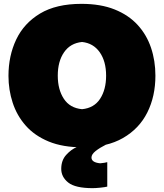

<svg xmlns="http://www.w3.org/2000/svg" viewBox="-20 -749 851 997"><path d="M409 16Q306 16 232.8 -14.2Q159.5 -44.5 113.5 -96.8Q67.5 -149 45.8 -215.8Q24 -282.5 24 -355Q24 -459 64.2 -543.8Q104.5 -628.5 188.2 -678.8Q272 -729 403 -729Q502.5 -729 575 -700Q647.5 -671 694.5 -619.8Q741.5 -568.5 764.2 -501Q787 -433.5 787 -356Q787 -249 745 -165Q703 -81 619 -32.5Q535 16 409 16ZM406 -182Q468.5 -188 499.8 -236Q531 -284 531 -356Q531 -430.5 497.8 -477.8Q464.5 -525 406 -531Q345.5 -525 312.8 -477.8Q280 -430.5 280 -356Q280 -284 311.5 -236Q343 -188 406 -182ZM461 228Q371 228 334.5 199Q298 170 298 128Q298 83.5 323.8 55.2Q349.5 27 378 15V-27L489 -41L534 0Q497.5 18.5 476.2 35.5Q455 52.5 455 69Q455 94.5 500 99Q513 98 522.5 96.2Q532 94.5 537 93V220Q525 223 501.2 225.5Q477.5 228 461 228Z"/></svg>

Font: Commissioner Flair Black
Style: Regular
Weight: 900
Designer: Kostas Bartsokas
Foundry: Kostas Bartsokas
Version: Version 1.000; ttfautohint (v1.8.3)